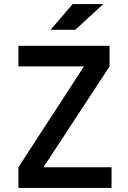

<svg xmlns="http://www.w3.org/2000/svg" viewBox="-20 -917 626 937"><path d="M147.9 -33.2 69.8 -100.6 436.5 -665 514.6 -592.8ZM69.8 0V-100.6H524.4V0ZM69.8 -592.8V-693.4H514.6V-592.8ZM226.6 -771.5 334.5 -897H483.9L347.2 -771.5Z"/></svg>

Font: Cascadia Mono Medium
Style: Regular
Weight: 500
Monospace: yes
Designer: Aaron Bell
Foundry: Saja Typeworks
Version: Version 2407.024